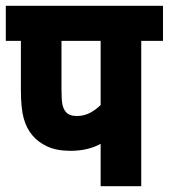

<svg xmlns="http://www.w3.org/2000/svg" viewBox="-20 -642 582 662"><path d="M467 -501V0H327V-146Q283 -122 223 -122Q175 -122 143 -137Q111 -152 92 -175Q72 -198 62 -233Q52 -268 52 -333V-501H0V-622H542V-501ZM327 -501H192V-334Q192 -299 195 -283Q198 -267 207 -256Q219 -242 245 -242Q269 -242 289.5 -252.5Q310 -263 327 -280Z"/></svg>

Font: Noto Sans Condensed ExtraBold
Style: Regular
Weight: 800
Width: 3
Designer: Monotype Design Team
Foundry: Monotype Imaging Inc.
Version: Version 2.013; ttfautohint (v1.8.4.7-5d5b)